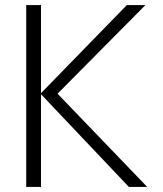

<svg xmlns="http://www.w3.org/2000/svg" viewBox="-20 -734 640 754"><path d="M141 0V-364L486 0H558L206 -366L551 -714H478L141 -368V-714H83V0Z"/></svg>

Font: Noto Sans Mono UI Light
Style: Regular
Weight: 300
Designer: Monotype Design team
Foundry: Monotype Imaging Inc.
Version: 1.000